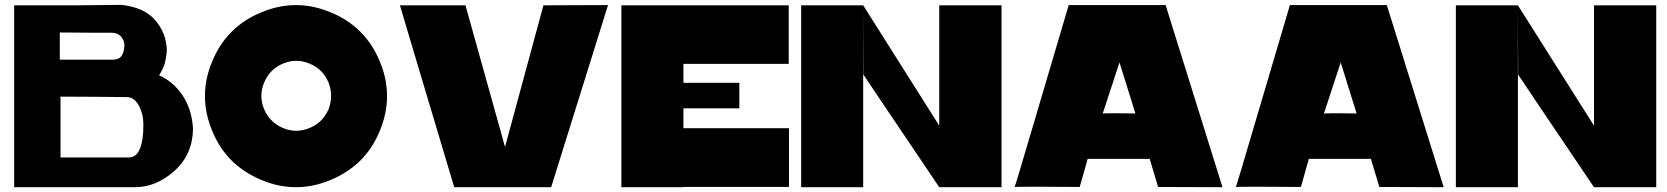

<svg xmlns="http://www.w3.org/2000/svg" viewBox="-20 -781 6955 801"><path d="M39.1 -758.8Q103.5 -758.8 297.9 -758.8Q297.9 -569.3 297.9 0Q233.4 0 39.1 0Q39.1 -190.4 39.1 -758.8ZM297.9 -758.8Q344.7 -759.8 485.4 -760.7Q581.1 -751 627.9 -696.3Q674.8 -641.6 675.8 -570.3Q673.8 -537.1 666 -512.7Q658.2 -489.3 643.6 -466.8Q702.1 -441.4 741.2 -383.8Q780.3 -326.2 785.2 -244.1Q784.2 -137.7 709 -69.3Q632.8 0 542 0Q460.9 0 297.9 0Q297.9 -189.5 297.9 -758.8ZM451.2 -532.2Q475.6 -532.2 487.3 -547.9Q498 -564.5 499 -591.8Q499 -612.3 484.4 -628.9Q468.8 -645.5 442.4 -644.5Q442.4 -644.5 362.3 -644.5Q283.2 -645.5 229.5 -645.5Q229.5 -607.4 229.5 -532.2Q285.2 -532.2 451.2 -532.2ZM516.6 -124Q548.8 -124 563.5 -160.2Q578.1 -195.3 578.1 -256.8Q579.1 -302.7 559.6 -339.8Q540 -377 505.9 -376Q505.9 -376 403.3 -377Q300.8 -377 232.4 -377.9Q232.4 -293 232.4 -124Q303.7 -124 516.6 -124Z M1483.4 -111.3Q1431.6 -60.5 1359.4 -30.3Q1287.1 0 1214.8 0Q1142.6 0 1070.3 -30.3Q998 -60.5 946.3 -111.3Q894.5 -163.1 865.2 -235.4Q835 -307.6 835 -379.9Q835 -453.1 865.2 -524.4Q894.5 -596.7 946.3 -648.4Q998 -700.2 1070.3 -729.5Q1142.6 -759.8 1214.8 -759.8Q1287.1 -759.8 1359.4 -729.5Q1431.6 -700.2 1483.4 -648.4Q1535.2 -596.7 1564.5 -524.4Q1594.7 -453.1 1594.7 -379.9Q1594.7 -307.6 1564.5 -235.4Q1535.2 -163.1 1483.4 -111.3ZM1361.3 -380.9Q1361.3 -409.2 1350.6 -436.5Q1338.9 -464.8 1319.3 -484.4Q1299.8 -503.9 1271.5 -515.6Q1244.1 -527.3 1215.8 -527.3Q1188.5 -527.3 1160.2 -515.6Q1132.8 -503.9 1113.3 -484.4Q1093.8 -464.8 1082 -436.5Q1070.3 -409.2 1070.3 -380.9Q1070.3 -353.5 1082 -325.2Q1093.8 -297.9 1113.3 -278.3Q1132.8 -258.8 1160.2 -247.1Q1188.5 -235.4 1215.8 -235.4Q1244.1 -235.4 1271.5 -247.1Q1299.8 -258.8 1319.3 -278.3Q1338.9 -297.9 1350.6 -325.2Q1361.3 -353.5 1361.3 -380.9Z M1921.9 -758.8Q1853.5 -758.8 1648.4 -758.8Q1648.4 -758.8 1733.4 -473.6Q1818.4 -189.5 1875 0Q2009.8 0 2279.3 0Q2338.9 -189.5 2516.6 -759.8Q2449.2 -759.8 2247.1 -758.8Q2207 -611.3 2086.9 -168Q2045.9 -315.4 1921.9 -758.8Z M2572.3 -758.8Q2636.7 -758.8 2831.1 -758.8Q2831.1 -569.3 2831.1 0Q2766.6 0 2572.3 0Q2572.3 -190.4 2572.3 -758.8ZM3271.5 -1Q3162.1 -1 2831.1 -1Q2831.1 -61.5 2831.1 -246.1Q2941.4 -246.1 3271.5 -246.1Q3271.5 -184.6 3271.5 -1ZM3270.5 -514.6Q3160.2 -514.6 2830.1 -514.6Q2830.1 -575.2 2830.1 -758.8Q2940.4 -758.8 3270.5 -758.8Q3270.5 -698.2 3270.5 -514.6ZM3064.5 -329.1Q3005.9 -329.1 2830.1 -329.1Q2830.1 -355.5 2830.1 -435.5Q2888.7 -435.5 3064.5 -435.5Q3064.5 -409.2 3064.5 -329.1Z M3322.3 -758.8Q3386.7 -758.8 3581.1 -758.8Q3581.1 -568.4 3581.1 0Q3516.6 0 3322.3 0Q3322.3 -189.5 3322.3 -758.8ZM3898.4 -758.8Q3963.9 -758.8 4158.2 -758.8Q4158.2 -569.3 4158.2 0Q4092.8 0 3898.4 0Q3898.4 -189.5 3898.4 -758.8ZM3898.4 -256.8Q3819.3 -381.8 3581.1 -758.8Q3581.1 -686.5 3582 -469.7Q3582 -469.7 3700.2 -293.9Q3819.3 -117.2 3898.4 0Q3898.4 -85.9 3898.4 -256.8Z M4212.9 -1Q4213.9 1 4297.9 -284.2Q4381.8 -569.3 4438.5 -759.8Q4573.2 -759.8 4842.8 -759.8Q4902.3 -570.3 5080.1 0Q5012.7 0 4811.5 -1Q4802.7 -30.3 4776.4 -118.2Q4711.9 -118.2 4517.6 -118.2Q4509.8 -88.9 4484.4 -1Q4417 -1 4314.5 -2Q4212.9 -2 4212.9 -1ZM4716.8 -307.6Q4700.2 -361.3 4650.4 -520.5Q4632.8 -466.8 4606.4 -386.7Q4580.1 -305.7 4580.1 -306.6Q4579.1 -308.6 4630.9 -308.6Q4682.6 -307.6 4716.8 -307.6Z M5135.7 -1Q5136.7 1 5220.7 -284.2Q5304.7 -569.3 5361.3 -759.8Q5496.1 -759.8 5765.6 -759.8Q5825.2 -570.3 6002.9 0Q5935.5 0 5734.4 -1Q5725.6 -30.3 5699.2 -118.2Q5634.8 -118.2 5440.4 -118.2Q5432.6 -88.9 5407.2 -1Q5339.8 -1 5237.3 -2Q5135.7 -2 5135.7 -1ZM5639.6 -307.6Q5623 -361.3 5573.2 -520.5Q5555.7 -466.8 5529.3 -386.7Q5502.9 -305.7 5502.9 -306.6Q5502 -308.6 5553.7 -308.6Q5605.5 -307.6 5639.6 -307.6Z M6053.7 -758.8Q6118.2 -758.8 6312.5 -758.8Q6312.5 -568.4 6312.5 0Q6248 0 6053.7 0Q6053.7 -189.5 6053.7 -758.8ZM6629.9 -758.8Q6695.3 -758.8 6889.6 -758.8Q6889.6 -569.3 6889.6 0Q6824.2 0 6629.9 0Q6629.9 -189.5 6629.9 -758.8ZM6629.9 -256.8Q6550.8 -381.8 6312.5 -758.8Q6312.5 -686.5 6313.5 -469.7Q6313.5 -469.7 6431.6 -293.9Q6550.8 -117.2 6629.9 0Q6629.9 -85.9 6629.9 -256.8Z"/></svg>

Font: Star Wars
Style: Regular
Weight: 400
Version: Version 1.0